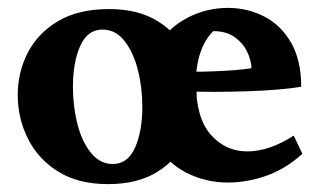

<svg xmlns="http://www.w3.org/2000/svg" viewBox="-20 -457 805 487"><path d="M254 10Q179 10 128 -21.5Q77 -53 51 -105Q25 -157 25 -216Q25 -274 50.5 -323.5Q76 -373 127.5 -403.5Q179 -434 257 -434Q331 -434 380.5 -403Q430 -372 454.5 -322Q479 -272 479 -214Q479 -155 454 -103.5Q429 -52 379 -21Q329 10 254 10ZM266 -41Q304 -41 322.5 -82.5Q341 -124 341 -186Q341 -236 329.5 -280.5Q318 -325 295.5 -353.5Q273 -382 240 -382Q202 -382 183.5 -340.5Q165 -299 165 -237Q165 -187 176.5 -142Q188 -97 211 -69Q234 -41 266 -41ZM558 -437Q608 -437 650.5 -415Q693 -393 718.5 -348.5Q744 -304 744 -237Q722 -233 686 -230Q650 -227 607 -225.5Q564 -224 521 -224Q489 -224 466 -225Q443 -226 435 -227V-275Q446 -275 468.5 -275Q491 -275 519 -276Q547 -277 573.5 -279Q600 -281 618 -284Q617 -305 606.5 -326.5Q596 -348 575 -363Q554 -378 521 -378Q501 -359 489 -325.5Q477 -292 477 -248Q477 -158 514.5 -115.5Q552 -73 607 -73Q663 -73 725 -113L747 -67Q704 -28 655 -11Q606 6 558 6Q502 6 453.5 -18.5Q405 -43 375.5 -92Q346 -141 346 -214Q346 -288 376.5 -337.5Q407 -387 455.5 -412Q504 -437 558 -437Z"/></svg>

Font: Ruwudu
Style: Bold
Weight: 700
Designer: Becca Hirsbrunner Spalinger
Foundry: SIL International
Version: Version 3.000